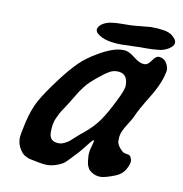

<svg xmlns="http://www.w3.org/2000/svg" viewBox="-68 -629 666 697"><g transform="rotate(10 264.5 -280.5)"><path d="M250 -505.9Q241.2 -512.7 241.2 -521.5Q241.2 -532.2 255.9 -543Q269.5 -551.8 286.6 -554.7Q303.7 -557.6 329.6 -557.6Q355.5 -557.6 370.1 -558.6Q430.7 -564.5 433.6 -564.5Q460.9 -564.5 481.4 -561Q502 -557.6 513.7 -547.9Q518.6 -543.9 522 -540Q525.4 -536.1 527.3 -531.7Q529.3 -527.3 529.3 -523.4Q529.3 -514.6 519.5 -505.9Q512.7 -500 504.4 -496.1Q496.1 -492.2 489.3 -490.2Q482.4 -488.3 469.7 -487.3Q457 -486.3 450.2 -485.8Q443.4 -485.4 427.7 -485.4Q412.1 -485.4 405.3 -485.4Q402.3 -485.4 376.5 -484.4Q350.6 -483.4 337.9 -483.4Q277.3 -483.4 250 -505.9ZM141.6 -125Q141.6 -90.8 176.8 -90.8Q186.5 -90.8 197.8 -96.2Q209 -101.6 216.3 -107.9Q223.6 -114.3 236.3 -126Q249 -137.7 255.9 -142.6Q292 -171.9 312.5 -200.7Q333 -229.5 357.4 -279.3Q379.9 -322.3 379.9 -339.8Q379.9 -384.8 340.8 -384.8Q333 -384.8 325.7 -382.8Q318.4 -380.9 310.5 -376Q302.7 -371.1 298.3 -368.2Q293.9 -365.2 283.7 -356.9Q273.4 -348.6 269.5 -345.7Q257.8 -335.9 248.5 -327.1Q239.3 -318.4 230 -306.2Q220.7 -293.9 216.8 -288.1Q212.9 -282.2 202.1 -264.2Q191.4 -246.1 187.5 -240.2Q183.6 -233.4 173.8 -219.2Q164.1 -205.1 160.6 -198.2Q157.2 -191.4 151.4 -179.2Q145.5 -167 143.6 -154.3Q141.6 -141.6 141.6 -125ZM191.4 -15.6Q168.9 -5.9 147.5 -5.9Q138.7 -5.9 115.2 -9.8Q112.3 -10.7 104.5 -12.2Q96.7 -13.7 94.2 -14.2Q91.8 -14.6 85 -16.1Q78.1 -17.6 75.7 -19Q73.2 -20.5 67.9 -22.9Q62.5 -25.4 59.6 -27.8Q56.6 -30.3 53.2 -34.2Q49.8 -38.1 46.9 -43Q34.2 -61.5 34.2 -85Q34.2 -97.7 44.9 -144.5Q56.6 -195.3 76.2 -230Q95.7 -264.6 134.8 -316.4Q168.9 -361.3 194.8 -386.7Q220.7 -412.1 261.7 -435.5Q312.5 -464.8 345.7 -464.8H353.5Q370.1 -463.9 392.6 -445.8Q415 -427.7 430.7 -427.7H435.5Q446.3 -428.7 458 -445.8Q469.7 -462.9 479.5 -462.9H482.4Q511.7 -460 517.6 -421.9Q511.7 -376 475.6 -317.4Q439.5 -258.8 429.7 -234.4Q423.8 -221.7 412.6 -204.6Q401.4 -187.5 395 -173.3Q388.7 -159.2 388.7 -142.6V-134.8Q390.6 -118.2 412.1 -99.6Q416 -96.7 427.2 -95.2Q438.5 -93.8 441.4 -87.9Q446.3 -78.1 446.3 -72.3Q446.3 -60.5 435.5 -41Q424.8 -21.5 400.4 -11.7Q363.3 2.9 346.7 2.9Q328.1 2.9 312.5 -7.8Q308.6 -10.7 305.2 -13.7Q301.8 -16.6 299.8 -21.5Q297.9 -26.4 296.4 -28.8Q294.9 -31.2 293.9 -37.6Q293 -43.9 292.5 -46.4Q292 -48.8 291.5 -56.6Q291 -64.5 291 -66.4V-72.3Q291 -82 295.4 -96.7Q299.8 -111.3 300.8 -117.2V-121.1Q300.8 -124 299.8 -124Q296.9 -124 288.1 -112.8Q279.3 -101.6 267.1 -86.4Q254.9 -71.3 248 -64.5Q241.2 -57.6 231 -46.4Q220.7 -35.2 212.4 -27.8Q204.1 -20.5 191.4 -15.6Z"/></g></svg>

Font: Essays1743
Style: Italic
Weight: 500
Italic angle: -10°
Designer: Based on the typeface in a 1743 English translation of the essays of Montaigne.  PostScript/TrueType font designed by Jo
Version: Version 002.100